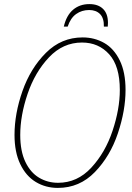

<svg xmlns="http://www.w3.org/2000/svg" viewBox="-20 -908 647 939"><path d="M51 -248Q51 -352 90 -463Q129 -574 204.5 -649.5Q280 -725 384 -725Q442 -725 489.5 -698Q537 -671 565.5 -613Q594 -555 594 -468Q594 -368 556.5 -256Q519 -144 444 -66.5Q369 11 263 11Q203 11 155 -18Q107 -47 79 -105.5Q51 -164 51 -248ZM566 -468Q566 -585 514 -642.5Q462 -700 381 -700Q288 -700 219.5 -627.5Q151 -555 115 -449Q79 -343 79 -248Q79 -169 104 -116.5Q129 -64 171 -39Q213 -14 264 -14Q358 -14 426.5 -88Q495 -162 530.5 -268.5Q566 -375 566 -468ZM417 -888Q460 -888 484 -864.5Q508 -841 508 -796Q508 -784 507 -778H488Q489 -819 469.5 -839Q450 -859 416 -859Q380 -859 352.5 -839.5Q325 -820 311 -778H292Q305 -833 337.5 -860.5Q370 -888 417 -888Z"/></svg>

Font: Noto Serif NarrowThin
Style: Italic
Weight: 250
Width: 4
Italic angle: -12°
Designer: Monotype Design Team
Foundry: Monotype Imaging Inc.
Version: Version 1.001